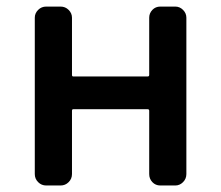

<svg xmlns="http://www.w3.org/2000/svg" viewBox="-20 -570 679 590"><path d="M122.1 0Q107.4 0 97.2 -10.3Q86.9 -20.5 86.9 -35.2V-515.6Q86.9 -529.3 97.2 -539.6Q107.4 -549.8 122.1 -549.8H166Q180.7 -549.8 190.9 -539.6Q201.2 -529.3 201.2 -515.6V-339.8Q201.2 -335 205.1 -335H433.6Q438.5 -335 438.5 -339.8V-515.6Q438.5 -529.3 448.2 -539.6Q458 -549.8 472.7 -549.8H518.6Q532.2 -549.8 542.5 -539.6Q552.7 -529.3 552.7 -515.6V-35.2Q552.7 -20.5 542.5 -10.3Q532.2 0 518.6 0H472.7Q458 0 448.2 -10.3Q438.5 -20.5 438.5 -35.2V-229.5Q438.5 -234.4 433.6 -234.4H205.1Q201.2 -234.4 201.2 -229.5V-35.2Q201.2 -20.5 190.9 -10.3Q180.7 0 166 0Z"/></svg>

Font: Gen Jyuu GothicL Medium
Style: Regular
Weight: 500
Designer: [Source Han Sans]
Ryoko NISHIZUKA  (kana & ideographs); Paul D. Hunt (Latin, Greek & Cyrillic); Wenlong ZHANG  (bopomofo
Version: Version 1.002.20150607